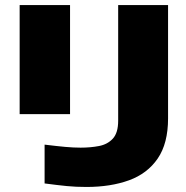

<svg xmlns="http://www.w3.org/2000/svg" viewBox="-20 -730 739 762"><path d="M323 12Q281 12 245.5 8.5Q210 5 157 -2V-156Q206 -150 239 -147Q272 -144 300 -144Q339 -144 373 -150.5Q407 -157 428 -180Q449 -203 449 -251V-710H647V-260Q647 -161 606 -101Q565 -41 492 -14.5Q419 12 323 12ZM58 -277V-710H258V-277Z"/></svg>

Font: Special Gothic Expanded One
Style: Regular
Weight: 400
Designer: Alistair McCready
Foundry: Monolith
Version: Version 1.010; ttfautohint (v1.8.4.7-5d5b)